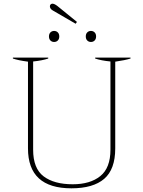

<svg xmlns="http://www.w3.org/2000/svg" viewBox="-20 -1013 779 1043"><path d="M267 -956Q251 -965 251 -979Q251 -985 255 -989Q259 -993 265 -993Q275 -993 291 -981L398 -894L391 -884ZM246 -815Q246 -829 254 -837Q262 -845 274 -845Q286 -845 294 -837Q302 -829 302 -815Q302 -801 294 -793Q286 -785 274 -785Q262 -785 254 -793Q246 -801 246 -815ZM446 -815Q446 -829 454 -837Q462 -845 474 -845Q486 -845 494 -837Q502 -829 502 -815Q502 -801 494 -793Q486 -785 474 -785Q462 -785 454 -793Q446 -801 446 -815ZM132 -207V-678Q79 -685 50 -695V-700H242V-695Q209 -684 160 -679V-200Q160 -98 217 -55Q274 -12 375 -12Q470 -12 525 -56.5Q580 -101 580 -200V-679Q529 -684 497 -695V-700H689V-695Q661 -686 606 -678V-207Q606 -93 546 -41.5Q486 10 368 10Q132 10 132 -207Z"/></svg>

Font: Trirong Thin
Style: Regular
Weight: 250
Designer: Katatrad Team
Foundry: CadsonDemak
Version: Version 1.001